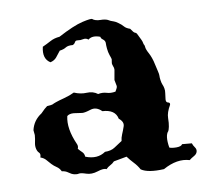

<svg xmlns="http://www.w3.org/2000/svg" viewBox="-36 -712 474 419"><g transform="rotate(-5 201.0 -502.0)"><path d="M216.8 -536.1 218.8 -558.6Q218.8 -562.5 216.3 -566.9Q213.9 -571.3 214.4 -575.2Q214.8 -579.1 214.8 -582Q213.9 -585 210.9 -591.3Q208 -597.7 206.5 -606Q205.1 -614.3 205.1 -617.2Q205.1 -620.1 203.6 -622.6Q202.1 -625 198.7 -627Q195.3 -628.9 194.3 -632.8Q176.8 -637.7 168 -628.9Q163.1 -632.8 156.7 -630.9Q150.4 -628.9 145 -629.4Q139.6 -629.9 138.2 -626Q136.7 -622.1 132.8 -620.1Q122.1 -620.1 117.2 -616.2Q112.3 -612.3 103.5 -610.4Q98.6 -602.5 94.2 -596.2Q89.8 -589.8 81.1 -586.9Q63.5 -595.7 67.4 -622.1Q76.2 -627 85 -632.8Q93.8 -638.7 105.5 -640.6Q138.7 -662.1 158.2 -668.5Q177.7 -674.8 180.2 -672.9Q182.6 -670.9 187.5 -669.9Q192.4 -668.9 197.8 -669.4Q203.1 -669.9 207.5 -669.4Q211.9 -668.9 213.9 -668Q215.8 -667 219.7 -665.5Q223.6 -664.1 226.6 -663.6Q229.5 -663.1 236.3 -659.2Q243.2 -655.3 247.6 -650.9Q252 -646.5 260.7 -644.5Q267.6 -635.7 270 -635.3Q272.5 -634.8 274.4 -632.8Q281.2 -621.1 283.2 -618.2Q285.2 -615.2 287.1 -608.4Q289.1 -606.4 289.6 -603Q290 -599.6 292 -595.7Q293.9 -591.8 296.9 -587.4Q299.8 -583 302.7 -576.7Q305.7 -570.3 308.1 -562Q310.5 -553.7 313 -546.9Q315.4 -540 315.4 -536.6Q315.4 -533.2 316.9 -526.9Q318.4 -520.5 320.3 -517.1Q322.3 -513.7 323.7 -508.8Q325.2 -503.9 324.7 -497.6Q324.2 -491.2 324.2 -484.4Q324.2 -477.5 329.1 -477.1Q334 -476.6 333 -471.7Q325.2 -455.1 326.2 -443.4Q327.1 -431.6 326.2 -424.3Q325.2 -417 324.2 -415Q316.4 -405.3 323.2 -378.9Q328.1 -377 338.9 -377.9Q349.6 -378.9 351.6 -383.8H373Q375 -378.9 378.9 -374.5Q382.8 -370.1 381.8 -364.7Q380.9 -359.4 375 -355.5Q369.1 -351.6 365.2 -347.7Q337.9 -353.5 307.6 -333Q272.5 -328.1 256.8 -336.9Q251 -345.7 243.2 -352.5Q235.4 -359.4 228.5 -367.2Q220.7 -365.2 214.4 -363.3Q208 -361.3 200.2 -359.4Q196.3 -354.5 191.4 -351.6Q186.5 -348.6 182.6 -343.8Q176.8 -346.7 163.1 -340.8Q149.4 -335 137.7 -337.9Q126 -340.8 121.6 -339.4Q117.2 -337.9 111.3 -338.9Q105.5 -339.8 99.1 -343.8Q92.8 -347.7 85 -347.7Q81.1 -354.5 74.7 -357.9Q68.4 -361.3 63.5 -365.7Q58.6 -370.1 53.7 -375Q48.8 -379.9 41 -381.8Q43 -389.6 39.1 -392.6Q35.2 -395.5 33.2 -401.9Q31.2 -408.2 32.2 -415.5Q33.2 -422.9 33.2 -431.6L31.2 -442.4Q34.2 -463.9 51.8 -477.5Q60.5 -488.3 65.4 -492.2Q77.1 -494.1 78.1 -495.1Q79.1 -496.1 85.4 -499Q91.8 -502 104 -506.3Q116.2 -510.7 126 -516.6Q140.6 -511.7 154.3 -513.7Q168 -515.6 178.7 -508.8Q188.5 -511.7 197.3 -509.8Q206.1 -507.8 216.8 -510.7Q217.8 -513.7 219.2 -516.1Q220.7 -518.6 220.7 -522.5ZM140.6 -470.7 122.1 -471.7Q112.3 -471.7 107.4 -466.8Q103.5 -439.5 123 -404.3Q126 -399.4 124 -393.6Q128.9 -388.7 133.3 -385.3Q137.7 -381.8 138.7 -375Q165 -367.2 182.6 -381.8Q196.3 -382.8 204.1 -389.2Q211.9 -395.5 220.7 -402.3Q220.7 -409.2 223.1 -416.5Q225.6 -423.8 228 -433.6Q230.5 -443.4 218.8 -451.2Q212.9 -471.7 184.6 -470.7Q171.9 -481.4 159.2 -476.1Q146.5 -470.7 140.6 -470.7Z"/></g></svg>

Font: Mountains of Christmas
Style: Bold
Weight: 700
Designer: Crystal Kluge
Foundry: Font Diner, Inc DBA Tart Workshop
Version: Version 1.002